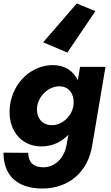

<svg xmlns="http://www.w3.org/2000/svg" viewBox="-62 -844 635 1103"><path d="M325 -542 486 -780 379 -824 186 -601ZM-42 33C-42 159 31 239 183 239C330 238 443 148 468 -10L544 -460H398L385 -383C359 -436 312 -470 242 -470C121 -470 13 -374 -5 -236C-21 -103 55 -2 177 -3C238 -3 291 -28 331 -70L320 -10C307 64 253 119 183 117C127 116 101 85 100 34ZM152 -235C163 -299 221 -350 283 -348C338 -346 368 -298 360 -237C349 -172 291 -123 234 -125C174 -126 143 -175 152 -235Z"/></svg>

Font: Jost*
Style: Bold Italic
Weight: 700
Italic angle: -10°
Version: Version 3.7